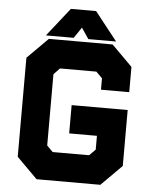

<svg xmlns="http://www.w3.org/2000/svg" viewBox="-58 -906 755 954"><g transform="rotate(5 319.5 -429.0)"><path d="M160.5 0 57.5 -103V-597L160.5 -700H478.5L581.5 -597V-471H440.5V-528L410 -558.5H228.5L198.5 -527V-171.5L228.5 -141.5H410L440.5 -172V-241H302V-382H581.5V-103L478.5 0ZM198.5 -71H441L511 -141V-310H376.5H511V-141L441 -71H198.5L128.5 -141V-562.5L195.5 -629.5H446L511 -562.5V-536V-562.5L446 -629.5H195.5L128.5 -562.5V-141ZM256.5 -858H382.5L494.5 -716H356L319.5 -770L283 -716H144.5ZM290 -819 247.5 -761 290 -819H347L389.5 -761L347 -819Z"/></g></svg>

Font: Tourney Thin Black
Style: Regular
Weight: 900
Version: Version 1.015